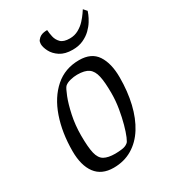

<svg xmlns="http://www.w3.org/2000/svg" viewBox="-177 -804 807 906"><g transform="rotate(-30 226.5 -351.5)"><path d="M173 9Q108 9 75.5 -34.5Q43 -78 43 -156Q43 -256 71 -337Q99 -418 153 -465.5Q207 -513 284 -513Q351 -513 380.5 -468Q410 -423 410 -347Q410 -270 394.5 -205Q379 -140 349 -92Q319 -44 274.5 -17.5Q230 9 173 9ZM212 -45Q229 -45 249 -47.5Q269 -50 281 -60Q287 -63 296.5 -85.5Q306 -108 315.5 -142.5Q325 -177 332 -218.5Q339 -260 339 -302Q339 -361 331.5 -395Q324 -429 303.5 -443.5Q283 -458 242 -458Q224 -458 204 -453Q184 -448 173 -438Q165 -430 151 -394.5Q137 -359 126 -307.5Q115 -256 115 -200Q115 -136 123 -102.5Q131 -69 152.5 -57Q174 -45 212 -45ZM284 -570Q242 -570 216 -587Q190 -604 178 -627.5Q166 -651 166 -669Q166 -674 167.5 -680Q169 -686 173 -690Q180 -699 188.5 -703.5Q197 -708 206.5 -709.5Q216 -711 225 -711Q226 -694 230.5 -673.5Q235 -653 250 -638Q265 -623 299 -623Q325 -623 346.5 -635Q368 -647 383.5 -664Q399 -681 408.5 -695Q418 -709 420 -712L436 -694Q435 -690 429.5 -676.5Q424 -663 413 -645Q402 -627 384.5 -610Q367 -593 342 -581.5Q317 -570 284 -570Z"/></g></svg>

Font: Faustina Light
Style: Italic
Weight: 300
Italic angle: -8°
Designer: Alfonso Garcia
Foundry: http://www.omnibus-type.com
Version: Version 1.200